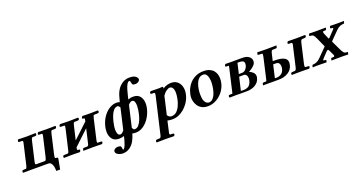

<svg xmlns="http://www.w3.org/2000/svg" viewBox="-43 -1497 4769 2523"><g transform="rotate(-20 2342.0 -235.5)"><path d="M450 -354Q452 -365 453.5 -372.5Q455 -380 455 -385Q455 -397 442 -397H421Q395 -397 396 -406L400 -424L411 -434L522 -432Q550 -432 585 -432.5Q620 -433 648 -434L655 -424L650 -407Q648 -397 621 -397H596Q584 -397 579 -389.5Q574 -382 567 -354L504 -79Q500 -64 500 -52Q500 -35 508 -35Q527 -35 533.5 -32.5Q540 -30 540 -21Q540 -15 539 -11L513 127H459V122Q459 97 454 69Q449 41 434.5 20.5Q420 0 391 0H150L44 1L37 -8L41 -26Q43 -35 70 -35H86Q98 -35 102 -41.5Q106 -48 113 -74L178 -355Q180 -366 181.5 -373.5Q183 -381 183 -385Q183 -397 169 -397H144Q116 -397 119 -406L124 -428L126 -434L250 -431Q276 -432 310 -432.5Q344 -433 371 -434L377 -424L374 -407Q371 -397 344 -397H323Q312 -397 307 -390Q302 -383 295 -355L234 -91Q232 -81 230.5 -73Q229 -65 229 -60Q229 -46 242 -46H361Q373 -46 378.5 -57.5Q384 -69 389 -91Z M838 -431 965 -434 973 -424 969 -407Q967 -397 939 -397H909Q897 -397 892 -388Q887 -379 880 -350L836 -162Q889 -212 942 -261.5Q995 -311 1047 -360L1041 -358Q1046 -376 1046 -386Q1046 -397 1039 -397Q1011 -397 1014 -406L1018 -424L1029 -434Q1029 -434 1044.5 -433.5Q1060 -433 1080.5 -432.5Q1101 -432 1115 -432Q1138 -432 1168 -432.5Q1198 -433 1220.5 -433.5Q1243 -434 1243 -434L1250 -424L1247 -407Q1244 -397 1216 -397H1186Q1173 -397 1168.5 -388Q1164 -379 1157 -350L1095 -80Q1089 -59 1089 -49Q1089 -36 1103 -35H1133Q1161 -35 1158 -26L1154 -8L1143 1Q1143 1 1120.5 0.5Q1098 0 1068 -0.5Q1038 -1 1016 -1Q1000 -1 977.5 -0.5Q955 0 933.5 0Q912 0 897.5 0.5Q883 1 883 1L889 -26Q892 -35 918 -35H948Q962 -36 967 -46Q972 -56 977 -80L1020 -266Q968 -217 915.5 -167.5Q863 -118 810 -68L815 -70V-68Q814 -61 812.5 -56Q811 -51 811 -46Q811 -35 822 -35Q850 -35 848 -26L844 -8L832 1Q832 1 815 0.5Q798 0 776 -0.5Q754 -1 738 -1Q717 -1 688 -0.5Q659 0 637 0.5Q615 1 615 1L608 -8L612 -26Q613 -35 642 -35H671Q685 -36 690 -45Q695 -54 700 -78L763 -349Q769 -373 769 -384Q769 -392 766 -394.5Q763 -397 755 -397H726Q699 -397 700 -406L705 -424L717 -434Z M1327 105Q1359 105 1366.5 115.5Q1374 126 1375 139H1374Q1376 149 1377.5 157.5Q1379 166 1381 166Q1387 166 1397.5 154Q1408 142 1421.5 106Q1435 70 1452 0Q1420 12 1380 12Q1316 12 1285.5 -29Q1255 -70 1255 -130Q1255 -146 1257 -162.5Q1259 -179 1262 -195Q1281 -275 1320.5 -331Q1360 -387 1409 -416Q1458 -445 1506 -445Q1534 -445 1552 -437Q1564 -486 1577.5 -528Q1591 -570 1614.5 -605Q1638 -640 1677 -667Q1723 -698 1778 -698Q1839 -698 1865 -677Q1891 -656 1891 -636Q1891 -634 1890.5 -632Q1890 -630 1890 -628Q1886 -612 1868 -601Q1850 -590 1828 -590Q1797 -590 1790 -599.5Q1783 -609 1781 -622Q1775 -656 1766 -656Q1747 -656 1731 -629.5Q1715 -603 1702.5 -561Q1690 -519 1679 -472L1670 -431Q1684 -437 1702 -441Q1720 -445 1741 -445Q1806 -445 1836.5 -404Q1867 -363 1867 -303Q1867 -287 1865 -270Q1863 -253 1859 -236Q1843 -168 1806.5 -111.5Q1770 -55 1720.5 -21.5Q1671 12 1615 12Q1586 12 1568 6H1567Q1551 60 1527 104.5Q1503 149 1459 181Q1428 201 1404.5 206Q1381 211 1367 211Q1343 211 1319.5 204Q1296 197 1280.5 183.5Q1265 170 1265 151V142Q1269 128 1286 116.5Q1303 105 1327 105ZM1654 -363 1586 -69 1585 -66Q1594 -47 1601.5 -41Q1609 -35 1616 -35Q1648 -35 1671.5 -61Q1695 -87 1711 -127Q1727 -167 1736 -209Q1742 -235 1746 -263.5Q1750 -292 1750 -317Q1750 -351 1740.5 -374Q1731 -397 1705 -397Q1697 -397 1684.5 -390Q1672 -383 1654 -363ZM1469 -73V-75L1483 -134L1537 -369Q1528 -384 1520 -390.5Q1512 -397 1506 -397Q1474 -397 1450.5 -371Q1427 -345 1411.5 -305Q1396 -265 1386 -223Q1380 -197 1375.5 -169Q1371 -141 1371 -116Q1371 -82 1381.5 -58.5Q1392 -35 1417 -35Q1438 -35 1469 -73Z M2157 -424 2153 -408Q2188 -431 2218 -438Q2248 -445 2270 -445Q2316 -445 2347 -424Q2378 -403 2394 -368Q2410 -333 2410 -290Q2410 -264 2404 -237Q2391 -179 2360 -131.5Q2329 -84 2284 -47Q2248 -18 2209 -3Q2170 12 2124 12Q2104 12 2088 10Q2072 8 2058 4L2025 151Q2024 158 2022.5 163Q2021 168 2021 173Q2021 190 2036 190H2055Q2067 190 2075.5 193.5Q2084 197 2082 202L2079 217L2067 227Q2067 227 2045 226.5Q2023 226 1995 225.5Q1967 225 1948 225Q1935 225 1915 225.5Q1895 226 1875.5 226Q1856 226 1843 226.5Q1830 227 1830 227L1823 217L1826 202Q1829 190 1859 190H1877Q1890 190 1896.5 180Q1903 170 1907 151L2025 -358Q2028 -372 2028 -380Q2028 -397 2013 -397H1994Q1965 -397 1968 -410L1971 -424L1983 -434Q1983 -434 2004.5 -433.5Q2026 -433 2053.5 -432.5Q2081 -432 2099 -432Q2104 -432 2116 -433Q2128 -434 2138.5 -434.5Q2149 -435 2149 -435ZM2132 -315 2075 -68 2070 -70Q2089 -42 2104 -36Q2119 -30 2128 -30Q2172 -30 2201.5 -57.5Q2231 -85 2249.5 -126.5Q2268 -168 2277 -210Q2282 -236 2285 -257.5Q2288 -279 2288 -297Q2288 -344 2273 -368Q2258 -392 2232 -392Q2213 -392 2184 -371.5Q2155 -351 2130 -313Z M2453 -165Q2453 -210 2470 -258.5Q2487 -307 2520.5 -349.5Q2554 -392 2605 -418Q2656 -444 2723 -444Q2775 -444 2809 -428.5Q2843 -413 2862.5 -388.5Q2882 -364 2890 -335Q2898 -306 2898 -279Q2898 -220 2875.5 -167.5Q2853 -115 2814 -75Q2775 -35 2726.5 -12.5Q2678 10 2627 10Q2573 10 2539 -9.5Q2505 -29 2486.5 -57.5Q2468 -86 2460.5 -115.5Q2453 -145 2453 -165ZM2579 -173Q2579 -112 2592.5 -81.5Q2606 -51 2623.5 -41.5Q2641 -32 2652 -32Q2681 -32 2702 -50.5Q2723 -69 2737 -98Q2751 -127 2759 -160Q2767 -193 2770.5 -223Q2774 -253 2774 -272Q2774 -303 2768 -332.5Q2762 -362 2747 -382Q2732 -402 2704 -402Q2668 -402 2643.5 -379Q2619 -356 2605 -320Q2591 -284 2585 -245Q2579 -206 2579 -173Z M2933 1 2923 -8 2928 -28Q2929 -35 2954 -35H2979Q2981 -36 2982.5 -40Q2984 -44 2986 -55L3059 -372Q3065 -397 3063 -397H3039Q3030 -397 3021.5 -400.5Q3013 -404 3014 -406L3019 -424L3030 -434L3122 -432Q3133 -432 3145 -432.5Q3157 -433 3168 -433H3265Q3323 -433 3355.5 -408Q3388 -383 3388 -345Q3388 -335 3385 -323Q3381 -306 3363 -287.5Q3345 -269 3323 -254Q3301 -239 3284 -230Q3314 -219 3336.5 -197Q3359 -175 3359 -143Q3359 -139 3359 -134Q3359 -129 3357 -124Q3346 -77 3315.5 -50Q3285 -23 3247 -11.5Q3209 0 3175 0H3069L3022 -1Q3003 0 2977.5 0Q2952 0 2933 1ZM3149 -249H3191Q3223 -249 3244.5 -272.5Q3266 -296 3273 -324Q3276 -338 3276 -347Q3276 -376 3258.5 -385Q3241 -394 3219 -394Q3210 -394 3204.5 -394.5Q3199 -395 3195 -395Q3192 -395 3189 -394.5Q3186 -394 3182 -394ZM3141 -215 3098 -32Q3107 -31 3115.5 -30.5Q3124 -30 3132 -30Q3179 -30 3208 -50.5Q3237 -71 3250 -125Q3253 -139 3253 -150Q3253 -179 3240 -197Q3227 -215 3208 -215Z M3945 -358Q3947 -365 3948 -370.5Q3949 -376 3949 -380Q3949 -397 3934 -397H3914Q3885 -397 3888 -410L3892 -424L3903 -434Q3903 -434 3924.5 -433.5Q3946 -433 3974 -432.5Q4002 -432 4019 -432Q4039 -432 4067.5 -432.5Q4096 -433 4118 -433.5Q4140 -434 4140 -434L4147 -424L4144 -410Q4143 -404 4133 -400.5Q4123 -397 4112 -397H4092Q4071 -397 4062 -358L3997 -75Q3994 -62 3994 -53Q3994 -35 4009 -35H4028Q4039 -35 4048 -32Q4057 -29 4055 -23L4051 -8L4039 1Q4039 1 4017 0.5Q3995 0 3967 -0.5Q3939 -1 3919 -1Q3906 -1 3886.5 -0.5Q3867 0 3848 0Q3829 0 3816 0.5Q3803 1 3803 1L3795 -8L3799 -23Q3802 -35 3831 -35H3851Q3871 -35 3880 -75ZM3820 -134Q3806 -70 3750 -35Q3694 0 3614 0H3396L3403 -28Q3404 -35 3430 -35H3454Q3456 -37 3458 -42.5Q3460 -48 3463 -61L3528 -345Q3534 -369 3534 -381Q3534 -397 3522 -397H3492Q3464 -397 3467 -406L3473 -434L3608 -432Q3636 -432 3675 -433Q3714 -434 3742 -434L3736 -407Q3734 -397 3706 -397H3676Q3664 -396 3658 -384Q3652 -372 3646 -345L3625 -256H3650Q3698 -256 3737.5 -248Q3777 -240 3800.5 -220Q3824 -200 3824 -163Q3824 -149 3820 -134ZM3707 -125Q3710 -137 3710 -151Q3710 -177 3697.5 -195.5Q3685 -214 3656 -214H3616L3575 -36Q3580 -35 3586.5 -34.5Q3593 -34 3599 -34Q3617 -34 3639 -41Q3661 -48 3680 -67.5Q3699 -87 3707 -125Z M4277 -73Q4267 -62 4260 -54Q4253 -46 4253 -41Q4253 -33 4281 -33H4285Q4293 -31 4291 -25L4286 -1L4282 1Q4282 1 4261.5 0.5Q4241 0 4213 -0.5Q4185 -1 4161 -1Q4148 -1 4132 -0.5Q4116 0 4104.5 0.5Q4093 1 4093 1L4090 -1L4096 -23Q4098 -33 4109 -33Q4131 -33 4157.5 -43.5Q4184 -54 4209 -79L4329 -200Q4334 -204 4332 -208L4275 -335Q4259 -370 4246 -384.5Q4233 -399 4199 -399Q4195 -399 4192 -401Q4189 -403 4190 -406L4196 -431L4200 -433Q4200 -433 4217 -432.5Q4234 -432 4257.5 -431.5Q4281 -431 4300 -431Q4325 -431 4354.5 -431.5Q4384 -432 4406 -432.5Q4428 -433 4428 -433L4431 -431L4426 -407Q4425 -403 4421 -401Q4417 -399 4415 -399H4392Q4379 -399 4377 -390Q4376 -383 4379 -374Q4382 -365 4384 -360L4415 -288Q4419 -279 4428 -287L4497 -359Q4521 -383 4521 -391Q4521 -399 4494 -399H4490Q4483 -400 4483 -407L4489 -431L4494 -433Q4494 -433 4514 -432.5Q4534 -432 4562.5 -431.5Q4591 -431 4614 -431Q4627 -431 4643 -431.5Q4659 -432 4670.5 -432.5Q4682 -433 4682 -433L4684 -431L4679 -409Q4677 -399 4666 -399Q4644 -399 4617.5 -389Q4591 -379 4565 -353L4451 -238Q4445 -232 4448 -225L4508 -99Q4525 -65 4538 -49Q4551 -33 4585 -33Q4596 -33 4594 -26L4588 -1L4585 1Q4585 1 4568 0.5Q4551 0 4527.5 -0.5Q4504 -1 4484 -1Q4460 -1 4430 -0.5Q4400 0 4378.5 0.5Q4357 1 4357 1L4353 -1L4359 -25Q4360 -30 4363.5 -31.5Q4367 -33 4369 -33H4391Q4405 -33 4407 -42Q4409 -50 4406 -58.5Q4403 -67 4400 -72L4369 -136Q4364 -147 4355 -147Q4347 -147 4336 -135Z"/></g></svg>

Font: Libertinus Serif Semibold Italic
Style: Regular
Weight: 600
Italic angle: -11.5°
Designer: Philipp H. Poll, Khaled Hosny
Foundry: Caleb Maclennan
Version: Version 7.051;RELEASE